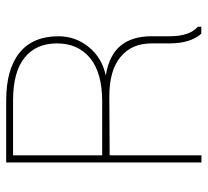

<svg xmlns="http://www.w3.org/2000/svg" viewBox="-46 -632 680 629"><g transform="rotate(-90 294.5 -318.0)"><path d="M99.6 1.5H76.2V-638.2H279.8Q381.8 -638.2 435.8 -594.5Q489.7 -550.8 489.7 -466.8Q489.7 -411.6 454.8 -368.2Q419.9 -324.7 361.3 -312Q428.7 -300.8 459.2 -262.9Q489.7 -225.1 489.7 -162.6V-102.5Q489.7 -37.6 521 -10.3V1H498Q466.3 -35.2 466.3 -103.5V-162.1Q466.3 -227.5 421.6 -263.9Q377 -300.3 294.4 -300.3L99.6 -299.3ZM99.6 -615.7V-323.7H275.4Q370.1 -323.7 418.2 -363.3Q466.3 -402.8 466.3 -471.7Q466.3 -540.5 419.4 -578.1Q372.6 -615.7 279.8 -615.7Z"/></g></svg>

Font: Yantramanav Thin
Style: Regular
Weight: 250
Version: Version 1.001;PS 1.0;hotconv 1.0.72;makeotf.lib2.5.5900; ttf